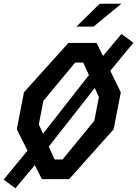

<svg xmlns="http://www.w3.org/2000/svg" viewBox="-38 -960 736 1029"><path d="M44.5 49 148.5 -75 186.5 0H332.5L571 -267L609.5 -465.5L553 -580.5L677 -731L613 -778L514 -660L479.5 -730H328.5L90.5 -465.5L52 -267L109.5 -153L-18.5 2.5ZM170 -293 194.5 -419.5 365 -625H408L438.5 -557.5L192.5 -243.5ZM223.5 -174.5 470 -488.5 492 -439.5 467.5 -313 297.5 -105.5H254.5ZM371.5 -817.5 496.5 -940H612.5L463.5 -817.5Z"/></svg>

Font: Monaspace Krypton Medium
Style: Italic
Weight: 500
Italic angle: -11°
Designer: Riley Cran & the Lettermatic Team
Foundry: Lettermatic
Version: Version 1.101 (Monaspace Krypton)